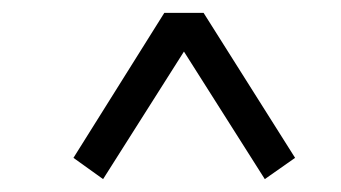

<svg xmlns="http://www.w3.org/2000/svg" viewBox="-20 -466 530 298"><path d="M94 -221 235 -446H296L438 -221L391 -188L249 -412H282L140 -188Z"/></svg>

Font: Lisu Bosa Medium
Style: Italic
Weight: 500
Italic angle: -19°
Designer: David Morse, Annie Olsen, Victor Gaultney, Frank Grießhammer (Latin)
Foundry: SIL International
Version: Version 2.000